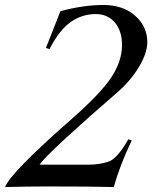

<svg xmlns="http://www.w3.org/2000/svg" viewBox="-35 -755 616 775"><path d="M125 -90.3H321.3Q370.1 -90.3 405.3 -103.5Q439.9 -116.7 482.9 -192.9L496.6 -188Q448.2 -86.4 424.3 0Q330.1 -2.4 157.2 -2.4Q79.6 -2.4 -14.6 0Q8.3 -59.1 253.4 -273.9Q369.6 -376 413.6 -441.7Q457.5 -507.3 457.5 -573.7Q457.5 -630.4 428.5 -664.3Q399.4 -698.2 351.6 -698.2Q295.9 -698.2 250 -665.8Q204.1 -633.3 164.6 -556.6L150.4 -561.5Q167 -603.5 186.3 -652.6Q205.6 -701.7 209 -710Q302.7 -734.9 382.8 -734.9Q460.9 -734.9 510.3 -691.7Q559.6 -648.4 559.6 -585Q559.6 -541 525.4 -484.1Q491.2 -427.2 435.5 -379.4Q323.7 -283.2 231.9 -198.7Q140.1 -114.3 125 -90.3Z"/></svg>

Font: Flanker
Style: Italic
Weight: 400
Italic angle: -12°
Designer: Flanker
Version: Version 2.027